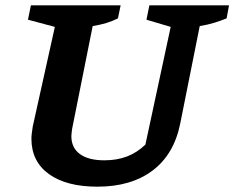

<svg xmlns="http://www.w3.org/2000/svg" viewBox="-20 -689 880 721"><path d="M346 12Q229 12 163.5 -35.5Q98 -83 98 -168Q98 -178 99.5 -189Q101 -200 103 -214L186 -588L85 -615L96 -669H433L423 -620Q403 -610 380.5 -603Q358 -596 328 -591L251 -206Q250 -197 249 -190.5Q248 -184 248 -178Q248 -134 280 -110.5Q312 -87 372 -87Q419 -87 457 -101.5Q495 -116 526 -146L621 -588L530 -615L541 -669H840L831 -620Q809 -611 784.5 -603.5Q760 -596 730 -591L657 -226Q634 -110 553.5 -49Q473 12 346 12Z"/></svg>

Font: Piazzolla Thin ExtraBold
Style: Italic
Weight: 800
Italic angle: -11.3°
Version: Version 2.005